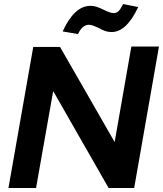

<svg xmlns="http://www.w3.org/2000/svg" viewBox="-20 -933 809 953"><path d="M278 -700H145L22 0H159L244 -481L519 0H646L769 -702H632L549 -228ZM421 -810Q432 -810 445 -805Q458 -800 470 -794Q488 -784 502.5 -779Q517 -774 534 -774Q608 -774 666 -898L591 -913Q579 -888 568.5 -878Q558 -868 544 -868Q535 -868 522.5 -872.5Q510 -877 498 -883Q478 -893 462 -898.5Q446 -904 429 -904Q349 -904 291 -777L367 -764Q389 -810 421 -810Z"/></svg>

Font: Geom SemiBold
Style: Bold Italic
Weight: 600
Italic angle: -10°
Version: Version 1.102